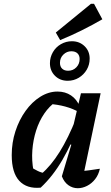

<svg xmlns="http://www.w3.org/2000/svg" viewBox="-20 -988 589 1015"><path d="M195 4Q122 11 82 -32Q42 -75 42 -168Q42 -234 61.5 -294Q81 -354 115 -401.5Q149 -449 193 -476.5Q237 -504 284 -504Q325 -504 355.5 -483.5Q386 -463 401 -426L400 -394Q332 -433 235 -439L275 -450Q241 -427 214 -387.5Q187 -348 171 -298Q155 -248 151 -193.5Q147 -139 157 -86L141 -106Q160 -94 179 -84.5Q198 -75 220 -72L198 -68Q249 -111 295 -184.5Q341 -258 383 -364L404 -345Q360 -229 310 -143Q260 -57 195 4ZM414 -29 393 -81Q421 -84 449.5 -87.5Q478 -91 508 -96Q501 -64 483 -41Q465 -18 440.5 -5.5Q416 7 391 7Q364 7 341.5 -9Q319 -25 307 -56L357 -223L345 -227L408 -495H512ZM338 -561Q297 -561 270.5 -587.5Q244 -614 244 -654Q244 -685 259.5 -712Q275 -739 302 -754.5Q329 -770 360 -770Q400 -770 427 -744Q454 -718 454 -678Q454 -646 438.5 -619.5Q423 -593 396.5 -577Q370 -561 338 -561ZM340 -614Q366 -614 383.5 -632Q401 -650 401 -676Q401 -695 389.5 -706Q378 -717 357 -717Q333 -717 315 -699.5Q297 -682 297 -656Q297 -636 308.5 -625Q320 -614 340 -614ZM298 -776 275 -816 461 -968H477L521 -886Q467 -855 412 -827.5Q357 -800 298 -776Z"/></svg>

Font: Piazzolla Thin
Style: Bold Italic
Weight: 700
Italic angle: -11.3°
Version: Version 2.005